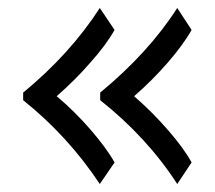

<svg xmlns="http://www.w3.org/2000/svg" viewBox="-20 -503 538 481"><path d="M38 -252C113 -192 177 -122 230 -42C230 -42 267 -96 267 -96C253 -121 233 -148 207 -178C181 -208 153 -236 122 -262C153 -289 181 -317 207 -347C233 -376 253 -403 267 -428C267 -428 230 -483 230 -483C181 -407 117 -336 38 -271C38 -271 38 -252 38 -252ZM231 -252C308 -191 373 -121 424 -42C424 -42 460 -96 460 -96C447 -120 427 -147 401 -177C375 -207 347 -235 316 -262C347 -289 375 -317 401 -347C426 -376 446 -403 460 -428C460 -428 424 -483 424 -483C376 -408 312 -338 231 -271C231 -271 231 -252 231 -252Z"/></svg>

Font: BUSH 25 TRIRONG 0515 A
Style: Regular
Weight: 400
Designer: Katatrad Team
Foundry: CadsonDemak